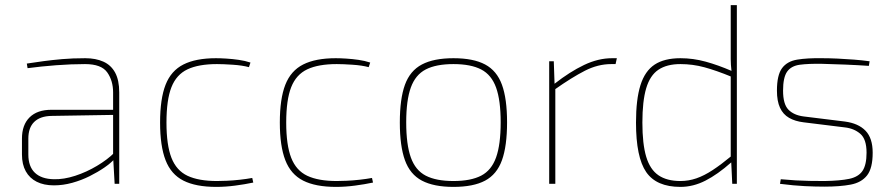

<svg xmlns="http://www.w3.org/2000/svg" viewBox="-20 -720 3500 752"><path d="M314 -492Q355 -492 385 -478.5Q415 -465 431 -435.5Q447 -406 447 -358V0H429L423 -106V-112V-358Q423 -404 400 -436.5Q377 -469 313 -469Q259 -469 200 -464.5Q141 -460 88 -453L85 -471Q117 -476 150.5 -480.5Q184 -485 224 -488.5Q264 -492 314 -492ZM427 -290 426 -270 181 -266Q137 -265 114 -242.5Q91 -220 91 -177V-115Q91 -68 116.5 -43.5Q142 -19 191 -18Q230 -17 274.5 -31.5Q319 -46 360 -70.5Q401 -95 428 -122V-97Q414 -81 388.5 -63.5Q363 -46 331 -30Q299 -14 263 -4Q227 6 191 6Q152 6 124 -8Q96 -22 81 -49Q66 -76 66 -115V-177Q66 -231 96 -260.5Q126 -290 181 -290Z M826 -492Q844 -492 867.5 -490.5Q891 -489 915.5 -485.5Q940 -482 961 -475L955 -457Q929 -464 891.5 -466.5Q854 -469 830 -469Q758 -469 714.5 -448.5Q671 -428 651.5 -378.5Q632 -329 632 -240Q632 -152 651.5 -102Q671 -52 714.5 -31.5Q758 -11 830 -11Q844 -11 868 -12Q892 -13 919 -16Q946 -19 968 -23L972 -5Q939 2 901 7Q863 12 827 12Q747 12 698.5 -12.5Q650 -37 628.5 -92.5Q607 -148 607 -240Q607 -333 628.5 -388Q650 -443 698.5 -467.5Q747 -492 826 -492Z M1295 -492Q1313 -492 1336.5 -490.5Q1360 -489 1384.5 -485.5Q1409 -482 1430 -475L1424 -457Q1398 -464 1360.5 -466.5Q1323 -469 1299 -469Q1227 -469 1183.5 -448.5Q1140 -428 1120.5 -378.5Q1101 -329 1101 -240Q1101 -152 1120.5 -102Q1140 -52 1183.5 -31.5Q1227 -11 1299 -11Q1313 -11 1337 -12Q1361 -13 1388 -16Q1415 -19 1437 -23L1441 -5Q1408 2 1370 7Q1332 12 1296 12Q1216 12 1167.5 -12.5Q1119 -37 1097.5 -92.5Q1076 -148 1076 -240Q1076 -333 1097.5 -388Q1119 -443 1167.5 -467.5Q1216 -492 1295 -492Z M1756 -492Q1834 -492 1880 -467.5Q1926 -443 1946 -388Q1966 -333 1966 -241Q1966 -148 1946 -92.5Q1926 -37 1880 -12.5Q1834 12 1756 12Q1679 12 1632.5 -12.5Q1586 -37 1566 -92.5Q1546 -148 1546 -240Q1546 -333 1566 -388Q1586 -443 1632.5 -467.5Q1679 -492 1756 -492ZM1756 -469Q1688 -469 1647.5 -448Q1607 -427 1589 -377Q1571 -327 1571 -241Q1571 -154 1589 -103.5Q1607 -53 1647.5 -32Q1688 -11 1756 -11Q1824 -11 1864.5 -32Q1905 -53 1923 -103.5Q1941 -154 1941 -241Q1941 -327 1923 -377Q1905 -427 1864.5 -448Q1824 -469 1756 -469Z M2149 -480 2152 -392 2155 -376V0H2131V-480ZM2396 -492 2391 -469H2374Q2322 -469 2271 -443Q2220 -417 2152 -369V-392Q2212 -439 2267.5 -465.5Q2323 -492 2377 -492Z M2645 -492Q2695 -492 2744 -478.5Q2793 -465 2846 -442V-419Q2785 -444 2739 -456.5Q2693 -469 2645 -469Q2592 -469 2559 -447Q2526 -425 2511 -374.5Q2496 -324 2496 -240Q2496 -156 2511 -106Q2526 -56 2559 -33.5Q2592 -11 2645 -11Q2677 -11 2707.5 -21.5Q2738 -32 2771.5 -54Q2805 -76 2846 -110L2844 -84Q2791 -37 2743 -12.5Q2695 12 2645 12Q2551 12 2511 -46Q2471 -104 2471 -240Q2471 -331 2488.5 -386.5Q2506 -442 2544 -467Q2582 -492 2645 -492ZM2866 -700V0H2848L2844 -84L2842 -88V-426L2845 -442Q2842 -468 2842 -488.5Q2842 -509 2842 -535V-700Z M3200 -492Q3229 -492 3261 -490.5Q3293 -489 3325 -486.5Q3357 -484 3386 -480L3383 -462Q3339 -465 3291.5 -467Q3244 -469 3200 -470Q3147 -471 3113 -466.5Q3079 -462 3063 -439.5Q3047 -417 3047 -365Q3047 -312 3068 -290.5Q3089 -269 3127 -264L3289 -244Q3342 -237 3370 -208Q3398 -179 3398 -122Q3398 -61 3376 -33Q3354 -5 3312 3Q3270 11 3209 11Q3174 11 3132 9Q3090 7 3035 0L3038 -18Q3070 -15 3097 -13.5Q3124 -12 3151 -11.5Q3178 -11 3210 -11Q3270 -12 3306 -19.5Q3342 -27 3358 -50.5Q3374 -74 3374 -122Q3374 -175 3349.5 -196Q3325 -217 3289 -221L3127 -241Q3094 -245 3070.5 -258.5Q3047 -272 3035 -298Q3023 -324 3023 -365Q3023 -426 3043 -453Q3063 -480 3102.5 -486.5Q3142 -493 3200 -492Z"/></svg>

Font: Exo 2 Thin
Style: Regular
Weight: 250
Designer: Natanael Gama
Foundry: Natanael Gama
Version: Version 2.010